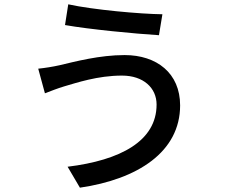

<svg xmlns="http://www.w3.org/2000/svg" viewBox="-20 -814 1040 889"><path d="M705 -330C705 -161 538 -72 293 -42L350 55C618 16 814 -111 814 -326C814 -475 706 -559 557 -559C441 -559 328 -529 256 -512C225 -505 187 -499 157 -496L188 -382C214 -392 247 -405 277 -414C333 -430 431 -464 545 -464C644 -464 705 -407 705 -330ZM296 -794 281 -698C395 -678 603 -658 716 -651L732 -748C631 -749 409 -769 296 -794Z"/></svg>

Font: GenYoGothic2 TW M
Style: Regular
Weight: 500
Version: Version 2.100;PS 2.1;hotconv 16.6.51;makeotf.lib2.5.65220 DE